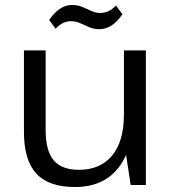

<svg xmlns="http://www.w3.org/2000/svg" viewBox="-20 -742 689 770"><path d="M163 -220Q163 -138 195 -99.5Q227 -61 296 -61Q383 -61 430 -118.5Q477 -176 477 -283L515 -352V-286Q515 -145 454.5 -68.5Q394 8 280 8Q175 8 125.5 -46Q76 -100 76 -213V-540H163ZM565 0H504L477 -178V-540H565ZM177 -662Q197 -691 220 -706.5Q243 -722 269 -722Q292 -722 310.5 -714Q329 -706 346.5 -698Q364 -690 382 -690Q399 -690 414.5 -697Q430 -704 445 -720L471 -685Q451 -655 427.5 -640Q404 -625 378 -625Q356 -625 337.5 -633Q319 -641 301.5 -649Q284 -657 265 -657Q249 -657 233.5 -650Q218 -643 203 -627Z"/></svg>

Font: Pathway Extreme
Style: Regular
Weight: 400
Designer: Eduardo Rodriguez Tunni
Foundry: Eduardo Rodriguez Tunni
Version: Version 1.001;gftools[0.9.26]